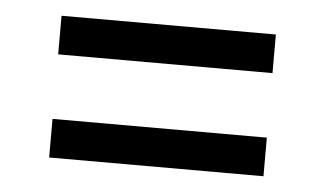

<svg xmlns="http://www.w3.org/2000/svg" viewBox="-31 -506 563 332"><g transform="rotate(5 250.0 -340.0)"><path d="M64 -396V-463H436V-396ZM436 -217H64V-284H436Z"/></g></svg>

Font: Iosevka srxl
Style: Regular
Weight: 400
Monospace: yes
Designer: Belleve Invis
Foundry: Belleve Invis
Version: Version 33.0.1; ttfautohint (v1.8.3)